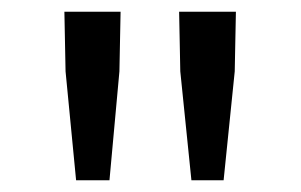

<svg xmlns="http://www.w3.org/2000/svg" viewBox="-20 -791 514 328"><path d="M110 -483 92 -669 90 -771H186L184 -669L167 -483ZM307 -483 288 -669 286 -771H383L381 -669L362 -483Z"/></svg>

Font: Noto Sans TC Thin
Style: Regular
Weight: 400
Version: Version 2.004-H2;hotconv 1.0.118;makeotfexe 2.5.65603